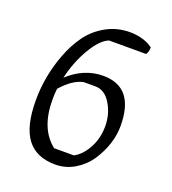

<svg xmlns="http://www.w3.org/2000/svg" viewBox="-129 -788 804 896"><g transform="rotate(20 273.0 -340.0)"><path d="M317 -456Q472 -456 472 -263Q472 -173 414 -84Q386 -43 342 -16.5Q298 10 246 10Q152 10 105.5 -51Q59 -112 59 -242Q59 -361 102 -475Q125 -536 159 -583Q193 -630 246.5 -660Q300 -690 365 -690Q398 -690 426.5 -681.5Q455 -673 467 -664L479 -656Q478 -632 469 -620H285Q245 -605 204.5 -537.5Q164 -470 144 -384Q222 -456 317 -456ZM131 -271Q131 -126 216 -60H314Q352 -80 378.5 -128.5Q405 -177 405 -237.5Q405 -298 375 -347.5Q345 -397 298 -397H240Q187 -386 134 -325Q131 -298 131 -271Z"/></g></svg>

Font: Kotta One
Style: Regular
Weight: 400
Designer: Ania Kruk
Foundry: Ania Kruk
Version: Version 1.001